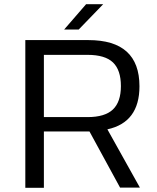

<svg xmlns="http://www.w3.org/2000/svg" viewBox="-20 -889 743 910"><path d="M549 0 404 -266H188V1H100V-699H399Q641 -699 641 -480Q641 -309 489 -276L643 0ZM188 -334H395Q477 -334 515 -370Q553 -406 553 -481Q553 -557 515.5 -593Q478 -629 395 -629H188ZM284 -749 388 -869H469L353 -749Z"/></svg>

Font: Fivo Sans Modern
Style: Regular
Weight: 400
Designer: Alexander Slobzheninov
Foundry: Alexander Slobzheninov
Version: 1.0